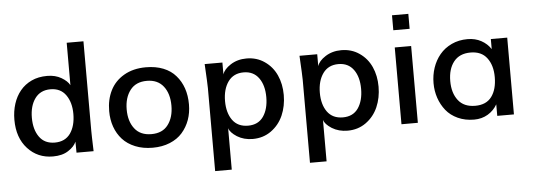

<svg xmlns="http://www.w3.org/2000/svg" viewBox="-55 -883 3472 1248"><g transform="rotate(-5 1681.0 -259.5)"><path d="M280.8 -77.6Q347.7 -77.6 382.3 -126Q416.5 -174.8 416.5 -252.9Q416.5 -328.1 381.8 -377Q347.2 -425.3 281.7 -425.3Q215.8 -425.3 180.7 -377Q145.5 -328.6 145.5 -251Q145.5 -173.8 179.7 -126Q213.9 -77.6 280.8 -77.6ZM260.7 11.2Q161.1 11.2 96.2 -59.6Q31.2 -130.4 31.2 -248Q31.2 -303.2 46.6 -351.6Q62 -399.9 91.8 -436Q121.6 -472.2 165.8 -492.9Q210 -513.7 268.1 -513.7Q321.3 -513.7 360.4 -490.7Q399.4 -467.8 413.6 -440.4V-717.3H522.9V-131.8Q522.9 -120.6 523.7 -87.6Q524.4 -54.7 526.4 0H415L414.1 -71.8Q400.9 -40 361.3 -14.6Q322.3 11.2 260.7 11.2Z M911.6 11.2Q848.1 11.2 797.9 -9.3Q747.6 -29.8 715.3 -65.4Q683.1 -101.1 666.5 -147.9Q649.9 -194.8 649.9 -250.5Q649.9 -325.7 679.2 -384.3Q708.5 -443.4 768.6 -478.5Q829.1 -513.7 912.1 -513.7Q976.1 -513.7 1025.6 -493.9Q1075.2 -474.1 1106.4 -437.5Q1137.7 -401.9 1154.1 -354.5Q1170.4 -307.1 1170.4 -249.5Q1170.4 -194.8 1153.8 -148.4Q1137.2 -102.1 1105 -65.4Q1073.7 -29.8 1023.9 -9.3Q974.1 11.2 911.6 11.2ZM911.1 -77.6Q983.4 -77.6 1019.5 -126Q1056.2 -174.3 1056.2 -251Q1056.2 -329.1 1019 -377Q981.4 -425.3 910.6 -425.3Q838.9 -425.3 801.8 -377Q764.2 -328.1 764.2 -251Q764.2 -173.8 801.3 -126Q838.4 -77.6 911.1 -77.6Z M1541.5 -77.6Q1607.9 -77.6 1641.6 -126Q1675.3 -174.8 1675.3 -252Q1675.3 -329.6 1641.1 -377Q1606.4 -425.3 1542 -425.3Q1476.1 -425.3 1440.9 -376.5Q1405.8 -327.1 1405.8 -249.5Q1405.8 -173.3 1439.9 -125.5Q1474.6 -77.6 1541.5 -77.6ZM1302.2 197.8V-343.3Q1302.2 -371.1 1294.9 -501H1410.6V-423.3Q1420.4 -456.5 1464.4 -484.9Q1509.3 -513.7 1568.4 -513.7Q1635.3 -513.7 1686 -478.5Q1737.3 -443.4 1763.4 -385.7Q1789.6 -328.1 1789.6 -256.3Q1789.6 -184.1 1763.2 -123.5Q1736.8 -63.5 1684.6 -25.9Q1632.8 11.2 1564.5 11.2Q1506.8 11.2 1462.4 -16.1Q1418.5 -44.4 1410.6 -72.8V197.8Z M2160.2 -77.6Q2226.6 -77.6 2260.3 -126Q2293.9 -174.8 2293.9 -252Q2293.9 -329.6 2259.8 -377Q2225.1 -425.3 2160.6 -425.3Q2094.7 -425.3 2059.6 -376.5Q2024.4 -327.1 2024.4 -249.5Q2024.4 -173.3 2058.6 -125.5Q2093.3 -77.6 2160.2 -77.6ZM1920.9 197.8V-343.3Q1920.9 -371.1 1913.6 -501H2029.3V-423.3Q2039.1 -456.5 2083 -484.9Q2127.9 -513.7 2187 -513.7Q2253.9 -513.7 2304.7 -478.5Q2356 -443.4 2382.1 -385.7Q2408.2 -328.1 2408.2 -256.3Q2408.2 -184.1 2381.8 -123.5Q2355.5 -63.5 2303.2 -25.9Q2251.5 11.2 2183.1 11.2Q2125.5 11.2 2081.1 -16.1Q2037.1 -44.4 2029.3 -72.8V197.8Z M2535.6 -613.3V-710.9H2642.1V-613.3ZM2535.2 0V-501H2642.1V0Z M3023.9 -77.6Q3095.7 -77.6 3130.9 -125Q3166 -172.4 3166 -252.4Q3166 -330.1 3129.4 -377.9Q3093.8 -425.3 3022.5 -425.3Q2950.2 -425.3 2912.6 -377.4Q2875.5 -330.1 2875.5 -251.5Q2875.5 -173.8 2912.6 -126Q2949.7 -77.6 3023.9 -77.6ZM3008.8 11.2Q2950.2 11.2 2902.8 -10.5Q2855.5 -32.2 2826.2 -68.8Q2796.9 -105.5 2781.5 -151.1Q2766.1 -196.8 2766.1 -247.1Q2766.1 -300.3 2782.2 -347.9Q2798.3 -395.5 2829.1 -432.6Q2859.9 -469.7 2906.5 -491.7Q2953.1 -513.7 3010.7 -513.7Q3061 -513.7 3099.9 -492.4Q3138.7 -471.2 3162.1 -435.5V-501H3269V0H3160.2V-75.2Q3137.7 -35.6 3098.4 -12.2Q3059.1 11.2 3008.8 11.2Z"/></g></svg>

Font: Ride Light
Style: Bold
Weight: 600
Version: Version 3.000